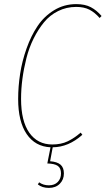

<svg xmlns="http://www.w3.org/2000/svg" viewBox="-20 -711 517 939"><path d="M353 -690.9Q395.5 -690.9 424.3 -675.8Q453.1 -660.6 476.6 -632.8L467.3 -623Q443.8 -649.9 417.5 -663.6Q391.1 -677.2 352.5 -677.2Q305.2 -677.2 264.4 -657Q223.6 -636.7 195.1 -601.8Q166.5 -566.9 144.3 -522.2Q122.1 -477.5 109.1 -426.3Q96.2 -375 89.6 -325.2Q83 -275.4 83 -227.1Q83 -118.7 123.5 -61.5Q164.1 -4.4 235.8 -4.4Q278.8 -4.4 311.3 -20Q343.8 -35.6 374.5 -62.5L382.8 -51.8Q314.9 8.8 237.8 9.3L225.1 77.6Q259.3 80.1 275.9 94.2Q292.5 108.4 292.5 137.2Q292.5 167.5 272.5 187.7Q252.4 208 219.2 208Q186.5 208 165 190.9L171.4 180.7Q191.4 195.3 219.2 195.3Q246.6 195.3 262.5 179Q278.3 162.6 278.3 137.2Q278.3 111.3 262.7 100.3Q247.1 89.4 211.4 88.4L227.1 9.3Q152.3 5.9 110.6 -55.2Q68.8 -116.2 68.8 -226.6Q68.8 -287.6 78.4 -349.9Q87.9 -412.1 109.9 -474.1Q131.8 -536.1 163.8 -583.7Q195.8 -631.3 244.6 -661.1Q293.5 -690.9 353 -690.9Z"/></svg>

Font: Fira Sans Compressed Hair
Style: Italic
Weight: 100
Width: 3
Italic angle: -8°
Designer: Carrois Corporate & Edenspiekermann AG
Foundry: Carrois Corporate GbR & Edenspiekermann AG
Version: Version 4.203;PS 004.203;hotconv 1.0.88;makeotf.lib2.5.64775